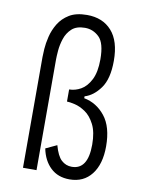

<svg xmlns="http://www.w3.org/2000/svg" viewBox="-79 -726 594 796"><g transform="rotate(10 218.0 -328.0)"><path d="M269 14Q220 14 189 -15.5Q158 -45 148 -95L195 -117Q207 -73 225.5 -56Q244 -39 269 -39Q337 -39 337 -144Q337 -197 320.5 -229Q304 -261 281 -276.5Q258 -292 236 -297Q214 -302 203 -302V-353Q228 -353 252 -366.5Q276 -380 292.5 -412Q309 -444 309 -498Q309 -567 283.5 -591.5Q258 -616 224 -616Q188 -616 168.5 -598Q149 -580 140.5 -554Q132 -528 130 -503.5Q128 -479 128 -466V0H71V-466Q71 -477 72.5 -500.5Q74 -524 81 -553Q88 -582 104 -608.5Q120 -635 148.5 -652.5Q177 -670 223 -670Q289 -670 327 -627.5Q365 -585 365 -502Q365 -426 336.5 -386.5Q308 -347 271 -336V-328Q324 -318 359.5 -273.5Q395 -229 395 -147Q395 -72 361.5 -29Q328 14 269 14Z"/></g></svg>

Font: Bricolage Grotesque 10pt Condensed ExtraLight
Style: Regular
Weight: 200
Width: 3
Designer: Mathieu Triay
Foundry: Atelier Triay
Version: Version 1.000; ttfautohint (v1.8.4.7-5d5b);gftools[0.9.32]